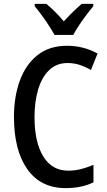

<svg xmlns="http://www.w3.org/2000/svg" viewBox="-20 -960 550 990"><path d="M328 -635Q271 -635 233 -598Q195 -561 176.5 -498Q158 -435 158 -356Q158 -227 203 -153.5Q248 -80 332 -80Q367 -80 399 -88.5Q431 -97 462 -110V-20Q401 10 319 10Q190 10 121 -87.5Q52 -185 52 -357Q52 -462 82.5 -545Q113 -628 174 -676Q235 -724 325 -724Q411 -724 483 -684L449 -599Q422 -615 392 -625Q362 -635 328 -635ZM261 -780Q244 -812 214.5 -854.5Q185 -897 159 -928V-940H219Q240 -923 263.5 -899.5Q287 -876 309 -850Q335 -878 355.5 -898Q376 -918 401 -940H461V-928Q445 -909 425.5 -883Q406 -857 387.5 -829.5Q369 -802 358 -780Z"/></svg>

Font: Noto Sans Ethiopic Condensed Medium
Style: Regular
Weight: 500
Width: 3
Designer: Monotype Design Team
Foundry: Monotype Imaging Inc.
Version: Version 2.102; ttfautohint (v1.8.4.7-5d5b)